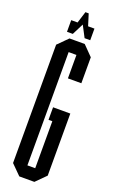

<svg xmlns="http://www.w3.org/2000/svg" viewBox="-175 -955 591 994"><g transform="rotate(20 120.5 -458.0)"><path d="M90 -852 110 -916H128L148 -852H183V-788H152L119 -851L87 -788H55V-852ZM79 0 25 -54V-706L79 -760H163L216 -706V-563H142V-692H99V-68H142V-327H121V-396H216V-54L162 0Z"/></g></svg>

Font: Commune Nuit Debout
Style: Regular
Weight: 400
Designer: Sébastien Marchal
Foundry: Sébastien Marchal
Version: Version 1.003;PS 1.3;hotconv 1.0.88;makeotf.lib2.5.647800